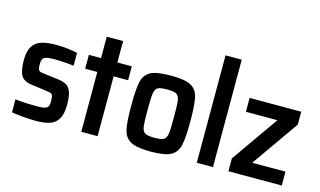

<svg xmlns="http://www.w3.org/2000/svg" viewBox="-88 -1009 2140 1283"><g transform="rotate(15 982.0 -367.5)"><path d="M54 -6V-96Q121 -88 202 -88Q240 -88 258 -93Q276 -98 281.5 -109.5Q287 -121 287 -145Q287 -171 283.5 -182Q280 -193 271 -197Q262 -201 238 -204L134 -218Q79 -225 59.5 -258Q40 -291 40 -365Q40 -427 62 -460.5Q84 -494 123 -506Q162 -518 223 -518Q261 -518 302.5 -513.5Q344 -509 371 -502V-413Q301 -422 235 -422Q185 -422 167.5 -412Q150 -402 150 -366Q150 -342 153 -332Q156 -322 164.5 -317.5Q173 -313 194 -311L299 -298Q333 -293 353.5 -281Q374 -269 385.5 -238.5Q397 -208 397 -151Q397 -87 377 -52.5Q357 -18 320 -5Q283 8 223 8Q184 8 136.5 4Q89 0 54 -6Z M535 0V-414H451V-510H535V-658H648V-510H748V-414H648V0Z M812 -255Q812 -371 824 -422.5Q836 -474 878 -496Q920 -518 1017 -518Q1113 -518 1155 -496Q1197 -474 1209 -422.5Q1221 -371 1221 -255Q1221 -140 1209 -88.5Q1197 -37 1155 -14.5Q1113 8 1017 8Q921 8 878.5 -14.5Q836 -37 824 -88.5Q812 -140 812 -255ZM1108 -255Q1108 -340 1103.5 -370.5Q1099 -401 1081.5 -411.5Q1064 -422 1017 -422Q969 -422 951.5 -411.5Q934 -401 929.5 -370.5Q925 -340 925 -255Q925 -171 929.5 -140Q934 -109 952 -98.5Q970 -88 1017 -88Q1064 -88 1081.5 -98.5Q1099 -109 1103.5 -140Q1108 -171 1108 -255Z M1334 0V-743H1446V0Z M1553 0V-89L1781 -414H1563V-510H1920V-421L1692 -96H1922V0Z"/></g></svg>

Font: Saira Semi Condensed Medium
Style: Regular
Weight: 500
Width: 4
Designer: Hector Gatti with collaboration of the Omnibus-Type team
Foundry: Omnibus-Type
Version: Version 1.001; ttfautohint (v1.8)